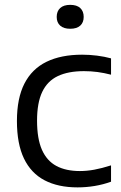

<svg xmlns="http://www.w3.org/2000/svg" viewBox="-20 -782 512 811"><path d="M307.5 9.5Q225.5 9.5 168.2 -20.5Q111 -50.5 81.2 -112.5Q51.5 -174.5 51.5 -271Q51.5 -367 83.2 -429Q115 -491 176.5 -521Q238 -551 327 -551Q358.5 -551 390 -547Q421.5 -543 449 -535.5V-466.5Q420 -474 392 -477.8Q364 -481.5 334.5 -481.5Q268 -481.5 224 -460.5Q180 -439.5 158.2 -393.5Q136.5 -347.5 136.5 -272.5Q136.5 -196 157.2 -149.2Q178 -102.5 218.2 -81Q258.5 -59.5 317.5 -59.5Q346.5 -59.5 378 -65.2Q409.5 -71 449 -83.5V-14.5Q416 -2.5 380 3.5Q344 9.5 307.5 9.5ZM276.5 -660.5Q249 -660.5 234.2 -673.8Q219.5 -687 219.5 -710.5Q219.5 -734.5 234.2 -748Q249 -761.5 276.5 -761.5Q304.5 -761.5 319 -748Q333.5 -734.5 333.5 -710.5Q333.5 -687 319 -673.8Q304.5 -660.5 276.5 -660.5Z"/></svg>

Font: Encode Sans SemiExpanded
Style: Regular
Weight: 400
Width: 6
Designer: Multiple Designers
Foundry: Impallari Type
Version: Version 3.002